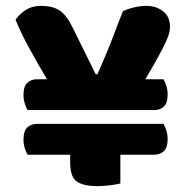

<svg xmlns="http://www.w3.org/2000/svg" viewBox="-20 -629 637 654"><path d="M74 -254Q69 -262 64.5 -276Q60 -290 60 -305Q60 -335 73 -347Q86 -359 106 -359H140Q108 -413 79 -466Q50 -519 33 -562Q45 -580 67 -594.5Q89 -609 120 -609Q158 -609 182 -594Q206 -579 227 -536L306 -376H312Q325 -406 335.5 -430.5Q346 -455 355.5 -479Q365 -503 375 -530Q385 -557 399 -591Q416 -599 437.5 -604Q459 -609 479 -609Q511 -609 535 -591Q559 -573 559 -538Q559 -529 556.5 -517.5Q554 -506 545 -486.5Q536 -467 519.5 -436.5Q503 -406 475 -359H537Q542 -350 546.5 -337Q551 -324 551 -307Q551 -278 538 -266Q525 -254 505 -254ZM74 -102Q69 -110 64.5 -124Q60 -138 60 -153Q60 -183 73 -195Q86 -207 106 -207H537Q542 -198 546.5 -185Q551 -172 551 -155Q551 -126 538 -114Q525 -102 505 -102H390V-4Q379 -1 356 2Q333 5 311 5Q265 5 242 -10.5Q219 -26 219 -76V-102Z"/></svg>

Font: Baloo Bhai
Style: Regular
Weight: 400
Designer: Supriya Tembe, Noopur Datye and Ek Type
Foundry: Ek Type
Version: Version 1.443;PS 1.000;hotconv 16.6.51;makeotf.lib2.5.65220;